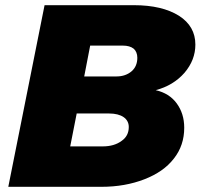

<svg xmlns="http://www.w3.org/2000/svg" viewBox="-20 -721 802 741"><path d="M662 -322C643 -348 616 -365 581 -373C626 -385 663 -407 692 -440C720 -473 734 -509 734 -549C734 -596 713 -633 671 -660C628 -687 570 -701 497 -701H152L12 0H371C433 0 488 -10 537 -29C586 -48 624 -74 651 -109C678 -143 691 -183 691 -228C691 -265 681 -296 662 -322ZM488 -446C473 -433 453 -426 430 -426H305L328 -545H454C472 -545 486 -541 496 -533C505 -525 510 -513 510 -498C510 -477 503 -459 488 -446ZM449 -177C430 -163 406 -156 376 -156H251L276 -283H401C425 -283 444 -278 457 -269C470 -260 477 -247 477 -231C477 -208 468 -190 449 -177Z"/></svg>

Font: Argentum Sans ExtraBold
Style: Italic
Weight: 800
Italic angle: -11.3°
Designer: Julieta Ulanovsky
Foundry: Julieta Ulanovsky
Version: Version 5.001;February 15, 2019;FontCreator 11.5.0.2425 64-b